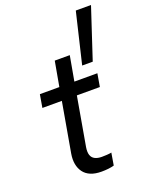

<svg xmlns="http://www.w3.org/2000/svg" viewBox="-151 -886 764 973"><g transform="rotate(-20 231.5 -400.0)"><path d="M225 6Q191 6 167 -4Q143 -14 129 -33Q115 -52 110.5 -77Q106 -102 111 -132L158 -400H53L65 -470H170L194 -604H275L251 -470H375L363 -400H239L193 -137Q189 -111 194.5 -95Q200 -79 215 -71.5Q230 -64 252 -64Q265 -64 280 -65Q295 -66 304 -68L293 -2Q280 2 262 4Q244 6 225 6ZM316 -533 381 -806H463L373 -533Z"/></g></svg>

Font: Gantari
Style: Italic
Weight: 400
Italic angle: -10°
Designer: Anugrah Pasau
Foundry: Lafontype
Version: Version 1.000; ttfautohint (v1.8.3)